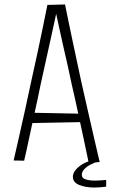

<svg xmlns="http://www.w3.org/2000/svg" viewBox="-20 -725 506 859"><path d="M377 4Q367 -46 354.5 -103Q342 -160 329 -221.5Q316 -283 301 -347Q293 -386 284 -426.5Q275 -467 265.5 -507.5Q256 -548 247.5 -588.5Q239 -629 230 -669L192 -703L271 -705Q278 -670 286.5 -629Q295 -588 304.5 -543Q314 -498 324 -451.5Q334 -405 344 -358Q359 -292 373.5 -227.5Q388 -163 401.5 -105Q415 -47 426 0ZM102 -174V-221L358 -216V-179ZM88 -6 41 -7Q51 -51 64 -107.5Q77 -164 91 -228Q105 -292 119 -358Q134 -424 147.5 -487.5Q161 -551 172.5 -606.5Q184 -662 192 -703L271 -705L233 -671Q222 -621 210.5 -567.5Q199 -514 186.5 -459Q174 -404 162 -348Q150 -288 136.5 -228Q123 -168 111.5 -112.5Q100 -57 88 -6ZM402 114Q363 114 334.5 102.5Q306 91 306 66Q306 52 315.5 39Q325 26 340.5 15Q356 4 376 -3L417 -2Q399 4 383 12.5Q367 21 356.5 32.5Q346 44 346 57Q346 72 363 77.5Q380 83 405 83Q416 83 430.5 82Q445 81 455 80V110Q442 112 428.5 113Q415 114 402 114Z"/></svg>

Font: Truculenta ExtraLight
Style: Regular
Weight: 250
Version: Version 1.002